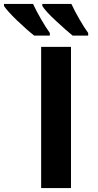

<svg xmlns="http://www.w3.org/2000/svg" viewBox="-89 -951 498 971"><path d="M356.9 -771V-784.2C343.8 -802.2 328.6 -825.7 312.5 -854C296.4 -881.8 282.7 -907.7 272 -931.2H125V-920.9C136.2 -902.8 159.2 -877.4 194.8 -844.7C230.5 -811.5 258.3 -787.1 278.3 -771ZM163.1 -771V-784.2C149.9 -802.2 134.8 -825.7 118.7 -854C102.5 -881.8 88.9 -907.7 78.1 -931.2H-68.8V-920.9C-58.6 -904.8 -36.6 -880.4 -2.9 -847.7C31.2 -814.9 60.1 -789.6 84 -771ZM270 -713.9H119.1V0H270Z"/></svg>

Font: Noto Reveo Sans
Style: Bold
Weight: 700
Designer: Monotype Design team
Foundry: Monotype Imaging Inc.
Version: Version 1.04